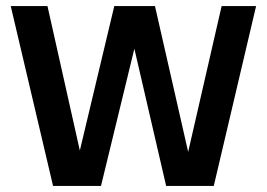

<svg xmlns="http://www.w3.org/2000/svg" viewBox="-20 -615 882 635"><path d="M155.5 0 15.5 -595H137L261 -41.5H226L358 -595H492.5L618.5 -41.5H586L713 -595H827L687 0H529.5L410 -516H439.5L314 0Z"/></svg>

Font: Encode Sans SC Condensed SemiBold
Style: Regular
Weight: 600
Width: 3
Designer: Multiple Designers
Foundry: Impallari Type
Version: Version 3.002